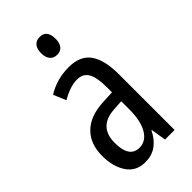

<svg xmlns="http://www.w3.org/2000/svg" viewBox="-232 -805 880 880"><g transform="rotate(-45 208.0 -364.5)"><path d="M353 -362V0H291L279 -74H277Q256 -32 226 -11Q196 10 154 10Q95 10 64.5 -35.5Q34 -81 34 -150Q34 -229 80 -273.5Q126 -318 211 -322L272 -325V-360Q272 -422 255 -451Q238 -480 200 -480Q156 -480 99 -447L73 -508Q136 -547 213 -547Q287 -547 320 -500.5Q353 -454 353 -362ZM225 -263Q117 -257 117 -152Q117 -56 182 -56Q224 -56 248.5 -97.5Q273 -139 273 -212V-266ZM263 -681Q263 -654 251 -639Q239 -624 217 -624Q194 -624 181.5 -639Q169 -654 169 -681Q169 -709 181.5 -724Q194 -739 217 -739Q263 -739 263 -681Z"/></g></svg>

Font: Noto Sans UI Cond
Style: Regular
Weight: 400
Width: 3
Designer: Monotype Design Team
Foundry: Monotype Imaging Inc.
Version: Version 1.001